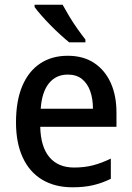

<svg xmlns="http://www.w3.org/2000/svg" viewBox="-20 -786 560 816"><path d="M268 -549Q334 -549 380 -518.5Q426 -488 450.5 -434Q475 -380 475 -307V-247H151Q153 -162 190 -118Q227 -74 295 -74Q339 -74 375.5 -83.5Q412 -93 451 -112V-26Q414 -8 376 1Q338 10 288 10Q213 10 159 -22.5Q105 -55 76.5 -117Q48 -179 48 -266Q48 -357 74.5 -420Q101 -483 150.5 -516Q200 -549 268 -549ZM268 -469Q218 -469 188 -432Q158 -395 153 -324H375Q375 -366 363.5 -398.5Q352 -431 328.5 -450Q305 -469 268 -469ZM246 -766Q258 -744 274.5 -716.5Q291 -689 309.5 -663Q328 -637 343 -618V-606H274Q258 -619 236.5 -638.5Q215 -658 194 -679.5Q173 -701 155 -721.5Q137 -742 127 -756V-766Z"/></svg>

Font: Noto Sans Hebrew SemiCondensed Medium
Style: Regular
Weight: 500
Width: 4
Designer: Monotype Design Team
Foundry: Monotype Imaging Inc.
Version: Version 2.003